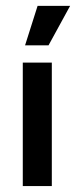

<svg xmlns="http://www.w3.org/2000/svg" viewBox="-20 -628 257 648"><path d="M56.9 0V-416.7H154.9V0ZM64.6 -475 106.9 -608.3H216.7L143.8 -475Z"/></svg>

Font: Afacad Flux Medium
Style: Regular
Weight: 500
Designer: Kristian Moeller
Foundry: Dicotype
Version: Version 1.100